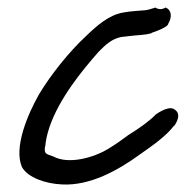

<svg xmlns="http://www.w3.org/2000/svg" viewBox="-20 -468 492 508"><path d="M100 -83C101 -95 104 -111 111 -132C137 -208 197 -281 240 -330C261 -352 277 -365 300 -370C307 -371 320 -372 326 -373C340 -375 364 -375 380 -380H381V-381C428 -397 425 -405 425 -405C436 -423 434 -442 418 -448C408 -442 399 -443 391 -448C380 -445 378 -443 365 -441C346 -439 328 -439 307 -435C269 -429 237 -401 206 -371C163 -331 114 -270 83 -218C53 -165 16 -78 38 -26C54 2 100 18 144 20C218 24 292 -17 351 -60C381 -81 420 -108 440 -135H441C449 -146 461 -169 439 -180C423 -188 392 -165 392 -165C377 -149 348 -128 320 -111C304 -99 286 -86 266 -74C228 -51 162 -32 121 -54C100 -61 97 -62 99 -79Z"/></svg>

Font: Stray Cat
Style: ExBdCnObl
Weight: 800
Version: Version 1.0